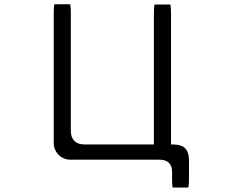

<svg xmlns="http://www.w3.org/2000/svg" viewBox="-20 -731 1040 876"><path d="M685.1 -710.4Q682.1 -698.2 682.1 -666V-71.8H366.2Q335.4 -71.8 319.3 -87.9Q303.2 -104 303.2 -134.8V-667Q303.2 -699.2 300.3 -711.4H228Q225.1 -699.2 225.1 -667V-79.1Q225.1 -47.4 248 -23.9Q270 -2.4 302.7 -2.4H708Q736.3 -2.4 751 12.2Q764.6 25.9 765.1 50.8V87.9Q765.1 114.3 767.6 124.5H839.4Q842.3 112.8 842.3 82V0Q842.3 -36.6 824.7 -54.2Q807.1 -71.8 770.5 -71.8H760.3V-666Q760.3 -698.2 757.3 -710.4Z"/></svg>

Font: YuPearl-ExtraLight
Style: ExtraLight
Weight: 200
Designer: Max Yao
Foundry: Max-Everyday
Version: Version 1.011; ttfautohint (v1.8.3)